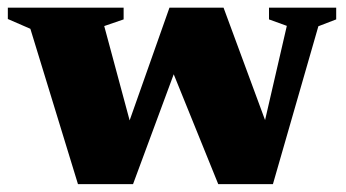

<svg xmlns="http://www.w3.org/2000/svg" viewBox="-27 -470 882 490"><path d="M705 -404 659.5 -420.5V-450.5H831V-420.5L785.5 -403L669.5 0H530L398.5 -324.5L441 -347L312.5 0H172L50.5 -396.5L-7 -421.5V-450.5H288.5V-420.5L239 -403.5L319 -106.5L284.5 -108L405.5 -450.5H543.5L672 -102.5L635.5 -103Z"/></svg>

Font: Newsreader 16pt 16pt ExtraBold
Style: Regular
Weight: 800
Version: Version 1.003